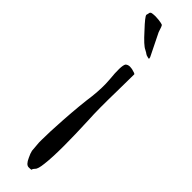

<svg xmlns="http://www.w3.org/2000/svg" viewBox="-231 -643 626 626"><g transform="rotate(45 82.5 -329.5)"><path d="M21.5 -649.4Q28.3 -650.4 36.1 -650.4Q43 -650.4 50.8 -649.4Q65.4 -647.5 69.3 -645.5Q72.3 -643.6 79.1 -621.1Q79.1 -620.1 117.2 -543.9Q118.2 -541 118.2 -539.1Q118.2 -538.1 118.2 -538.1Q118.2 -538.1 117.2 -537.1Q115.2 -537.1 112.3 -538.1Q108.4 -539.1 105.5 -540Q99.6 -543 97.7 -544.9Q96.7 -545.9 88.9 -549.8Q75.2 -555.7 43 -591.8Q10.7 -626 10.7 -632.8Q10.7 -632.8 10.7 -632.8Q12.7 -638.7 12.7 -640.6Q12.7 -648.4 21.5 -649.4ZM77.1 -469.7Q83 -475.6 92.8 -475.6Q96.7 -475.6 102.5 -474.6Q119.1 -470.7 120.1 -467.8Q120.1 -467.8 119.1 -387.7Q117.2 -304.7 120.1 -255.9Q123 -189.5 123 -141.6Q123 -85.9 119.1 -54.7Q116.2 -27.3 109.4 -21.5Q103.5 -15.6 103.5 -11.7Q103.5 -9.8 94.7 -9.8Q92.8 -9.8 90.8 -9.8Q79.1 -9.8 69.3 -32.2Q62.5 -45.9 60.5 -55.7Q59.6 -65.4 57.6 -90.8Q57.6 -96.7 57.6 -104.5Q57.6 -137.7 61.5 -198.2Q66.4 -272.5 73.2 -320.3Q78.1 -364.3 75.2 -398.4Q69.3 -457 77.1 -469.7Z"/></g></svg>

Font: Yahfie
Style: Heavy
Weight: 600
Designer: Joe Palazzolo
Foundry: jozolo LLC
Version: Version 001.000